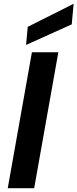

<svg xmlns="http://www.w3.org/2000/svg" viewBox="-20 -997 410 1017"><path d="M21 0 149 -720H289L161 0ZM118 -759 127 -855 370 -977 360 -868Z"/></svg>

Font: DM Sans 20pt ExtraBold
Style: Italic
Weight: 800
Italic angle: -10°
Version: Version 4.004;gftools[0.9.30]